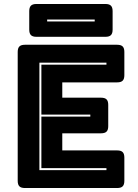

<svg xmlns="http://www.w3.org/2000/svg" viewBox="-20 -945 694 965"><path d="M569 0H105Q86 0 77.5 -8.5Q69 -17 69 -36V-684Q69 -703 77.5 -711.5Q86 -720 105 -720H569Q588 -720 596.5 -711.5Q605 -703 605 -684V-567Q605 -548 596.5 -539.5Q588 -531 569 -531H293V-454H488Q507 -454 515.5 -445.5Q524 -437 524 -418V-311Q524 -292 515.5 -283.5Q507 -275 488 -275H293V-189H569Q588 -189 596.5 -180.5Q605 -172 605 -153V-36Q605 -17 596.5 -8.5Q588 0 569 0ZM515 -100H188V-359H434V-369H188V-620H515V-630H178V-90H515ZM510 -760H163Q144 -760 135.5 -768.5Q127 -777 127 -796V-889Q127 -908 135.5 -916.5Q144 -925 163 -925H510Q529 -925 537.5 -916.5Q546 -908 546 -889V-796Q546 -777 537.5 -768.5Q529 -760 510 -760ZM217 -847V-837H456V-847Z"/></svg>

Font: Bungee Inline
Style: Regular
Weight: 400
Version: Version 1.000;PS 1.0;hotconv 1.0.72;makeotf.lib2.5.5900